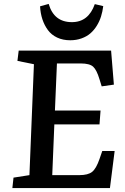

<svg xmlns="http://www.w3.org/2000/svg" viewBox="-20 -958 638 978"><path d="M228 -938Q254.9 -845.2 346.2 -845.2Q430.7 -845.2 462.9 -937L505.9 -926.8Q502.4 -898.9 494.6 -874Q486.8 -849.1 472.9 -826.7Q459 -804.2 440.4 -788.1Q421.9 -772 395.5 -762.5Q369.1 -752.9 337.9 -752.9Q300.3 -752.9 271.2 -766.6Q242.2 -780.3 224.1 -804.7Q206.1 -829.1 196 -859.6Q186 -890.1 184.1 -925.8ZM152.8 -630.9 68.8 -647.9 75.2 -700.2H545.9L560.1 -526.9L498 -518.1L486.8 -554.2Q472.7 -601.6 454.6 -618.2Q436.5 -634.8 391.1 -634.8H270L259.8 -395H492.2L486.8 -324.2H256.8L246.1 -65.9H383.8Q428.7 -65.9 449.5 -82.8Q470.2 -99.6 486.8 -147.9L501 -189H564L540 0H43L48.8 -53.2L129.9 -65.9Z"/></svg>

Font: Literata Book SemiBold
Style: Italic
Weight: 600
Italic angle: -3°
Designer: Latin by Veronika Burian and Jose Scaglione. Greek by Irene Vlachou. Cyrillic by Vera Evstafieva
Foundry: TypeTogether
Version: Version 1.003;PS 001.003;hotconv 1.0.88;makeotf.lib2.5.64775